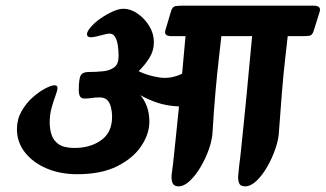

<svg xmlns="http://www.w3.org/2000/svg" viewBox="-20 -639 1153 680"><path d="M40 -182Q40 -135 68.5 -99Q97 -63 145 -42.5Q193 -22 253 -22Q339 -22 395.5 -50.5Q452 -79 480.5 -122Q509 -165 509 -208Q509 -237 500.5 -261Q492 -285 477 -302Q503 -287 536.5 -275.5Q570 -264 614 -262Q607 -194 601.5 -140.5Q596 -87 593 -60Q590 -41 588 -22Q586 -3 591 9Q596 21 612 21Q632 21 652.5 1.5Q673 -18 691 -48.5Q709 -79 720.5 -112.5Q732 -146 733 -174Q737 -245 743 -312Q749 -379 755 -431Q761 -483 764 -511H873Q868 -460 863 -406Q858 -352 853 -299Q848 -246 843 -199Q838 -152 834.5 -116Q831 -80 828 -60Q826 -41 824 -22Q822 -3 826.5 9Q831 21 848 21Q868 21 888.5 1.5Q909 -18 926.5 -48.5Q944 -79 955.5 -112.5Q967 -146 968 -174Q973 -245 978.5 -312Q984 -379 990 -431Q996 -483 999 -511H1050Q1067 -511 1076.5 -512.5Q1086 -514 1091 -530L1112 -597Q1119 -619 1090 -619H635Q613 -619 602 -617.5Q591 -616 586 -600L566 -533Q559 -511 587 -511H637L625 -378Q584 -358 542 -365Q500 -372 471 -387Q492 -407 508.5 -433Q525 -459 525 -490Q525 -520 508.5 -547Q492 -574 467 -591Q442 -608 418 -608Q400 -608 377.5 -597.5Q355 -587 334.5 -572.5Q314 -558 301 -542.5Q288 -527 288 -518Q288 -507 302 -507Q309 -507 322 -510Q335 -513 348 -516.5Q361 -520 368 -520Q381 -520 388 -507.5Q395 -495 397.5 -477Q400 -459 400 -440Q400 -412 384.5 -400.5Q369 -389 344.5 -386.5Q320 -384 293 -384Q273 -384 266 -372Q259 -360 259 -320Q259 -305 263.5 -297.5Q268 -290 280 -290Q293 -290 305 -292Q317 -294 333 -294Q351 -294 360 -284.5Q369 -275 373 -259Q377 -243 377 -226Q377 -170 338.5 -142.5Q300 -115 244 -115Q207 -115 188 -128Q169 -141 162.5 -162Q156 -183 156 -205Q156 -233 162.5 -256.5Q169 -280 176 -298.5Q183 -317 183.5 -327Q184 -337 173 -337Q162 -337 140 -325.5Q118 -314 95 -293.5Q72 -273 56 -244.5Q40 -216 40 -182Z"/></svg>

Font: Alkatra SemiBold
Style: Regular
Weight: 600
Designer: Suman Bhandary
Version: Version 1.100;gftools[0.9.22]